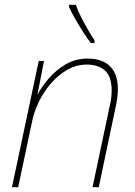

<svg xmlns="http://www.w3.org/2000/svg" viewBox="-20 -783 565 803"><path d="M30 0 142 -528H164L137 -389H138Q154 -420 184 -455Q214 -490 255 -514Q296 -538 346 -538Q408 -538 440.5 -505.5Q473 -473 473 -410Q473 -380 465 -342L393 0H367L440 -345Q444 -362 445.5 -377Q447 -392 447 -406Q447 -462 419.5 -487.5Q392 -513 342 -513Q290 -513 242.5 -479Q195 -445 161 -390.5Q127 -336 114 -274L56 0ZM360 -603Q346 -621 327.5 -649.5Q309 -678 293 -706.5Q277 -735 269 -753V-763H297Q306 -737 320.5 -709Q335 -681 349.5 -656Q364 -631 375 -615V-603Z"/></svg>

Font: Noto Sans Disp Thin
Style: Italic
Weight: 100
Italic angle: -12°
Designer: Monotype Design Team
Foundry: Monotype Imaging Inc.
Version: Version 2.000;GOOG;noto-source:20170915:90ef993387c0